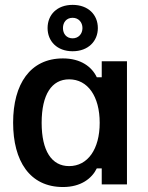

<svg xmlns="http://www.w3.org/2000/svg" viewBox="-20 -749 602 780"><path d="M275 -540.8C338.3 -540.8 377.5 -581.7 377.5 -635C377.5 -689.2 338.3 -729.2 275 -729.2C211.7 -729.2 173.3 -689.2 173.3 -635C173.3 -581.7 211.7 -540.8 275 -540.8ZM275 -593.3C250 -593.3 235.8 -611.7 235.8 -635C235.8 -658.3 250 -676.7 275 -676.7C299.2 -676.7 315 -658.3 315 -635C315 -611.7 299.2 -593.3 275 -593.3ZM235.8 10.8C309.2 10.8 353.3 -24.2 373.3 -65H393.3V0H495.8V-500H393.3V-435H373.3C353.3 -477.5 308.3 -511.7 235.8 -511.7C102.5 -511.7 33.3 -407.5 33.3 -250.8C33.3 -95 100.8 10.8 235.8 10.8ZM260.8 -74.2C190 -74.2 149.2 -135.8 149.2 -250C149.2 -365 190 -426.7 260.8 -426.7C336.7 -426.7 385 -357.5 385 -250C385 -143.3 336.7 -74.2 260.8 -74.2Z"/></svg>

Font: Familjen Grotesk Medium
Style: Regular
Weight: 500
Designer: Anders Wikstroem, Jonas Baeckman, Matilda Gysing, Kristian Moeller
Foundry: Familjen STHLM AB
Version: Version 2.000